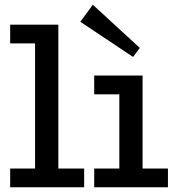

<svg xmlns="http://www.w3.org/2000/svg" viewBox="-20 -790 744 810"><path d="M226.1 -79.1H335V0H22.9V-79.1H127.9V-606.9H22.9V-686H226.1Z M569.8 -587.9 541.5 -549.8 318.8 -698.2 371.6 -770ZM581.5 -79.1H688.5V0H377.4V-79.1H483.4V-392.1H377.4V-471.2H581.5Z"/></svg>

Font: BioRhyme
Style: Regular
Weight: 400
Designer: Aoife Mooney
Foundry: Aoife Mooney Type
Version: Version 1.500;PS 001.500;hotconv 1.0.88;makeotf.lib2.5.64775